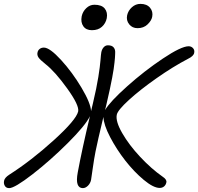

<svg xmlns="http://www.w3.org/2000/svg" viewBox="-41 -969 1012 980"><path d="M661.1 -825.2Q634.3 -825.2 618.4 -845Q602.5 -864.7 607.9 -891.1Q613.3 -915 632.3 -932.1Q651.4 -949.2 675.8 -949.2Q708.5 -949.2 724.9 -929.4Q741.2 -909.7 735.8 -882.8Q731.9 -863.3 711.9 -844.2Q691.9 -825.2 661.1 -825.2ZM428.2 -814.9Q398.4 -814.9 384.3 -835Q370.1 -855 376 -886.2Q381.3 -910.2 399.4 -927.5Q417.5 -944.8 440.9 -944.8Q478 -944.8 493.7 -925.3Q509.3 -905.8 503.9 -876Q498.5 -849.6 479.2 -832.3Q460 -814.9 428.2 -814.9ZM5.9 -8.8Q-9.8 -8.8 -16.6 -20.8Q-23.4 -32.7 -20 -46.9Q-17.1 -62 5.9 -77.1Q119.6 -149.9 233.6 -253.4Q347.7 -356.9 357.9 -399.9Q364.7 -430.2 302.5 -516.8Q240.2 -603.5 190.9 -642.1Q163.6 -663.6 155.3 -676Q147 -688.5 150.9 -703.1Q153.3 -712.9 161.9 -719.5Q170.4 -726.1 183.1 -726.1Q212.9 -726.1 270.8 -662.8Q328.6 -599.6 375.2 -521Q421.9 -442.4 423.8 -401.9Q424.3 -404.8 433.1 -440.9Q452.1 -520.5 460.9 -576.2Q469.7 -631.8 471.9 -661.6Q474.1 -691.4 476.1 -702.1Q479 -717.3 488 -727.5Q497.1 -737.8 509.8 -737.8Q529.8 -737.8 538.8 -727.3Q547.9 -716.8 546.9 -700.2Q546.9 -699.7 546.6 -690.7Q546.4 -681.6 545.7 -673.8Q544.9 -666 543.5 -650.6Q542 -635.3 539.1 -616.2Q536.1 -597.2 531.5 -572Q526.9 -546.9 519.5 -512.7Q512.2 -478.5 502.9 -439Q502 -434.6 499.3 -423.6Q496.6 -412.6 495.1 -407.2Q520.5 -450.2 608.2 -528.6Q695.8 -606.9 790 -669.9Q884.3 -732.9 921.9 -732.9Q935.5 -732.9 944.3 -723.1Q953.1 -713.4 950.2 -699.2Q947.3 -682.6 918.9 -668.9Q842.3 -628.9 758.1 -569.8Q673.8 -510.7 616.9 -458.7Q560.1 -406.7 555.2 -383.8Q547.9 -350.1 582.8 -289.6Q617.7 -229 674.3 -168.5Q731 -107.9 788.1 -67.9Q811.5 -52.7 808.1 -38.1Q805.7 -25.4 796.6 -17.6Q787.6 -9.8 773.9 -9.8Q742.2 -9.8 692.6 -51Q643.1 -92.3 598.6 -149.2Q554.2 -206.1 521.2 -269Q488.3 -332 486.8 -372.1Q456.5 -245.6 446.8 -196.8Q439.5 -160.6 432.1 -107.9Q424.8 -55.2 423.8 -50.8Q420.4 -33.7 408 -21.2Q395.5 -8.8 381.8 -8.8Q361.8 -8.8 355 -28.6Q348.1 -48.3 356 -89.8Q377 -203.6 418 -376Q395.5 -329.1 305.7 -239.5Q215.8 -149.9 124.8 -79.3Q33.7 -8.8 5.9 -8.8Z"/></svg>

Font: Shantell Sans Bouncy
Style: Italic
Weight: 300
Italic angle: -11.31°
Designer: Stephen Nixon, Anya Danilova, Shantell Martin
Foundry: Arrow Type
Version: Version 1.006;[9816181b4]